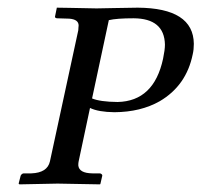

<svg xmlns="http://www.w3.org/2000/svg" viewBox="-20 -482 528 503"><path d="M265.1 -429.2 221.2 -224.1Q242.2 -215.3 288.1 -214.8Q383.3 -216.8 407.2 -328.1Q412.1 -351.6 412.1 -365.2Q410.6 -433.6 330.1 -434.1Q285.6 -434.1 265.1 -429.2ZM110.8 -59.1 185.1 -402.8Q185.1 -405.3 185.5 -409.7Q186 -413.6 186 -415Q186 -431.2 161.6 -433.1Q151.9 -433.6 128.9 -434.1Q124 -435.1 124 -438L128.9 -461.9Q133.8 -461.9 161.6 -461.4Q215.3 -460 232.9 -460Q246.1 -460 279.8 -460.9Q321.3 -461.9 340.8 -461.9Q486.8 -460.9 487.8 -367.2Q487.8 -352.1 484.9 -339.8Q468.3 -257.8 398.4 -216.8Q348.6 -188.5 279.8 -188Q237.8 -188.5 215.8 -199.2L186 -59.1Q185.1 -55.2 185.1 -48.8Q187 -28.3 222.2 -27.8H242.2Q248 -25.9 248 -22L243.2 -1L242.2 1Q241.2 1 130.9 -1L30.8 1L28.8 -1L34.2 -22Q37.1 -27.3 42 -27.8H62Q104 -29.3 110.8 -59.1Z"/></svg>

Font: Linux Libertine Capitals O
Style: Bold Italic Samll Caps
Weight: 400
Italic angle: -12°
Designer: Philipp H. Poll
Foundry: Philipp H. Poll
Version: Version 5.0.4